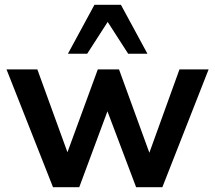

<svg xmlns="http://www.w3.org/2000/svg" viewBox="-20 -777 893 797"><path d="M200 0 7 -489H135L260 -145L386 -489H474L600 -143L725 -489H846L654 0H545L426 -315L309 0ZM262 -554 372 -757H482L592 -554H512L427 -686L342 -554Z"/></svg>

Font: Nunito Sans
Style: Bold
Weight: 700
Designer: Vernon Adams
Foundry: Vernon Adams
Version: Version 3.101; ttfautohint (v1.8.4.7-5d5b);gftools[0.9.27]